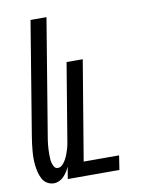

<svg xmlns="http://www.w3.org/2000/svg" viewBox="-84 -796 668 865"><g transform="rotate(-10 250.0 -363.5)"><path d="M93 8Q76 8 62 -0.5Q48 -9 40.5 -23Q33 -37 29 -52.5Q25 -68 23 -84.5Q21 -101 21 -118Q21 -135 22.5 -151.5Q24 -168 26 -185Q28 -202 31 -219L116 -735H189L102 -209Q100 -198 98.5 -187.5Q97 -177 96 -166.5Q95 -156 94.5 -145.5Q94 -135 94 -125Q94 -115 94.5 -104.5Q95 -94 97.5 -84.5Q100 -75 105.5 -66Q111 -57 122 -57Q134 -57 143.5 -67Q153 -77 159 -88Q165 -99 169.5 -111Q174 -123 177.5 -135Q181 -147 183 -159Q185 -171 187 -183L243 -520H317L241 -65H403L393 0H157L166 -55Q161 -44 154 -33Q147 -22 138 -12.5Q129 -3 117 2.5Q105 8 93 8Z"/></g></svg>

Font: Iosevka Oblique
Style: Regular
Weight: 400
Italic angle: -9°
Monospace: yes
Designer: Belleve Invis
Foundry: Belleve Invis
Version: Version 32.5.0; ttfautohint (v1.8.4)